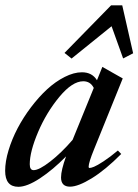

<svg xmlns="http://www.w3.org/2000/svg" viewBox="-22 -700 527 731"><path d="M250.5 -477.1 223.6 -498.5 400.9 -679.7H443.4L484.9 -497.1L446.8 -477.5L402.8 -600.1ZM47.9 11.2Q-2.4 11.2 -2.4 -49.8Q-2.4 -85 10.5 -127.7Q23.4 -170.4 44.9 -211.4Q66.4 -252.4 95.9 -291.5Q125.5 -330.6 157.2 -359.9Q189 -389.2 224.1 -407Q259.3 -424.8 290 -424.8Q328.6 -424.8 347.2 -394.5L367.7 -445.3L445.3 -401.4L336.4 -132.3Q315.4 -81.1 315.4 -64.9Q315.4 -60.5 318.8 -60.5Q324.7 -60.5 336.2 -65.2Q347.7 -69.8 372.1 -85.7Q396.5 -101.6 426.8 -127L439.5 -113.8Q379.4 -53.2 327.4 -21.2Q275.4 10.7 244.6 10.7Q210.4 10.7 210.4 -24.4Q210.4 -51.8 229.5 -104.5Q179.7 -53.7 130.4 -21.2Q81.1 11.2 47.9 11.2ZM91.3 -74.7Q91.3 -52.2 106 -52.2Q127 -52.2 169.2 -85Q211.4 -117.7 254.4 -167.5L335 -365.2Q322.3 -390.6 294.9 -390.6Q253.4 -390.6 204.1 -331.3Q154.8 -272 123 -197.3Q91.3 -122.6 91.3 -74.7Z"/></svg>

Font: Elstob 18pt SemiBold
Style: Italic
Weight: 600
Italic angle: -20°
Designer: Peter S. Baker
Version: Version 1.015